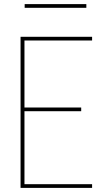

<svg xmlns="http://www.w3.org/2000/svg" viewBox="-20 -914 540 934"><path d="M80 0V-735H428V-717H99V-391H375V-373H99V-18H428V0ZM100 -876V-894H400V-876Z"/></svg>

Font: Iosevka Curly Thin
Style: Regular
Weight: 100
Monospace: yes
Designer: Belleve Invis
Foundry: Belleve Invis
Version: Version 22.1.2; ttfautohint (v1.8.4)